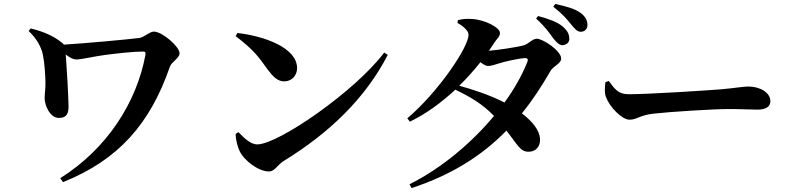

<svg xmlns="http://www.w3.org/2000/svg" viewBox="-20 -871 4000 972"><path d="M125 -714C165 -677 189 -633 197 -594C206 -550 209 -495 210 -459C211 -424 206 -396 206 -373C206 -338 233 -274 278 -274C321 -274 327 -301 327 -334C326 -387 318 -532 313 -595C334 -579 349 -570 368 -570C394 -570 452 -585 513 -593C575 -601 657 -610 703 -610C716 -610 718 -607 716 -592C672 -355 524 -119 285 31L299 51C581 -62 740 -245 840 -533C849 -559 889 -576 889 -602C889 -634 802 -711 759 -711C738 -711 708 -682 687 -679C625 -671 403 -651 303 -645C302 -647 300 -650 297 -652C253 -689 198 -712 135 -727Z M1173 -688C1269 -615 1291 -580 1335 -519C1361 -485 1384 -459 1419 -459C1458 -459 1484 -490 1484 -526C1484 -629 1320 -688 1182 -704ZM1282 -140C1246 -140 1211 -178 1187 -202L1173 -193C1173 -164 1183 -125 1195 -102C1215 -62 1285 -3 1342 -3C1371 -3 1384 -36 1416 -56C1648 -198 1830 -374 1943 -593L1925 -605C1781 -412 1390 -140 1282 -140Z M2650 -558C2624 -493 2585 -422 2534 -352C2461 -390 2370 -419 2305 -437C2344 -475 2380 -516 2412 -556C2427 -545 2440 -537 2450 -537C2469 -537 2485 -544 2506 -550C2535 -560 2612 -576 2637 -577C2650 -577 2655 -572 2650 -558ZM2296 -755C2328 -737 2352 -714 2352 -695C2352 -631 2196 -402 2042 -272L2055 -255C2138 -295 2216 -353 2285 -417C2358 -382 2421 -346 2481 -284C2369 -150 2220 -22 2053 62L2064 81C2268 14 2421 -84 2544 -210C2602 -135 2615 -101 2658 -103C2691 -103 2715 -128 2714 -165C2712 -214 2673 -258 2622 -297C2675 -362 2722 -434 2767 -512C2780 -536 2821 -549 2821 -574C2821 -615 2727 -675 2698 -675C2675 -675 2658 -650 2633 -642C2608 -634 2499 -617 2455 -614C2464 -627 2473 -640 2481 -653C2498 -679 2511 -684 2511 -705C2511 -731 2435 -772 2368 -775C2336 -777 2318 -774 2298 -769ZM2694 -777C2741 -735 2761 -704 2781 -677C2798 -655 2813 -642 2828 -642C2850 -644 2864 -658 2862 -677C2861 -699 2853 -715 2831 -735C2801 -761 2755 -776 2704 -790ZM2781 -837C2834 -795 2851 -772 2870 -749C2889 -726 2902 -710 2921 -710C2941 -711 2955 -725 2954 -747C2953 -771 2941 -790 2916 -808C2886 -828 2849 -838 2791 -851Z M3045 -455C3042 -431 3039 -402 3048 -379C3066 -330 3128 -265 3167 -265C3205 -265 3220 -289 3292 -296C3369 -305 3593 -319 3669 -319C3739 -319 3774 -316 3814 -316C3856 -316 3880 -330 3880 -359C3880 -402 3828 -433 3768 -433C3744 -433 3699 -425 3632 -419C3571 -414 3269 -394 3162 -394C3109 -394 3092 -421 3062 -461Z"/></svg>

Font: Noto Serif CJK JP
Style: Bold
Weight: 700
Designer: Ryoko NISHIZUKA 西塚涼子 (kana & ideographs); Frank Grießhammer (Latin, Greek & Cyrillic); Wenlong ZHANG 张文龙 (bopomofo); San
Foundry: Adobe Systems Incorporated
Version: Version 1.000;PS 1;hotconv 16.6.53;makeotf.lib2.5.65590